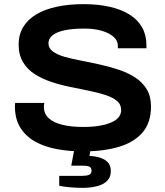

<svg xmlns="http://www.w3.org/2000/svg" viewBox="-20 -719 799 927"><path d="M382 12Q315 12 255 1Q195 -10 149.5 -35.5Q104 -61 78 -103Q52 -145 52 -206Q52 -210 52.5 -214.5Q53 -219 53 -222H194Q193 -219 192.5 -213.5Q192 -208 192 -202Q192 -170 215 -148.5Q238 -127 281 -116.5Q324 -106 382 -106Q413 -106 440.5 -109Q468 -112 491 -118.5Q514 -125 530.5 -134.5Q547 -144 556 -157.5Q565 -171 565 -187Q565 -215 544.5 -232Q524 -249 488.5 -260.5Q453 -272 409 -281Q365 -290 318 -299.5Q271 -309 226.5 -324Q182 -339 147 -361.5Q112 -384 91 -419Q70 -454 70 -504Q70 -552 92 -588.5Q114 -625 155 -649.5Q196 -674 254 -686.5Q312 -699 384 -699Q454 -699 510.5 -686Q567 -673 606.5 -648Q646 -623 666.5 -586Q687 -549 687 -500V-486H549V-498Q549 -523 528 -541.5Q507 -560 471 -570.5Q435 -581 388 -581Q329 -581 290.5 -572.5Q252 -564 233 -548Q214 -532 214 -510Q214 -486 235 -470.5Q256 -455 291 -445Q326 -435 370.5 -426.5Q415 -418 462 -407.5Q509 -397 553 -382.5Q597 -368 632.5 -345Q668 -322 688.5 -288Q709 -254 709 -205Q709 -126 667.5 -78.5Q626 -31 552 -9.5Q478 12 382 12ZM382 188Q352 188 320.5 185.5Q289 183 266 178V130H378Q398 130 410 125Q422 120 422 105Q422 92 413 86.5Q404 81 380 81H324L343 -20H421L412 34Q440 35 463.5 42.5Q487 50 501 65Q515 80 515 107Q515 132 502.5 148Q490 164 470 172.5Q450 181 426.5 184.5Q403 188 382 188Z"/></svg>

Font: Archivo SemiExpanded SemiBold
Style: Regular
Weight: 600
Width: 6
Designer: Hector Gatti
Foundry: Omnibus-Type
Version: Version 2.001